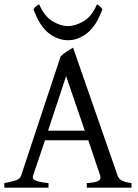

<svg xmlns="http://www.w3.org/2000/svg" viewBox="-20 -863 636 883"><path d="M187 -218 132 -55Q127 -39 145 -32Q163 -25 203 -21V0H0V-21Q33 -27 52.5 -33.5Q72 -40 77 -55L259 -604Q271 -616 287.5 -626.5Q304 -637 316 -644L521 -55Q526 -41 540 -33Q554 -25 585 -21V0H379V-21Q417 -23 431.5 -30.5Q446 -38 441 -55L386 -218ZM370 -262 284 -513 201 -262ZM294 -678Q246 -678 204.5 -710Q163 -742 134 -820Q140 -829 146 -834Q152 -839 160 -843Q185 -787 222 -765Q259 -743 292 -743Q326 -743 364 -765Q402 -787 426 -843Q441 -836 451 -820Q422 -742 380 -710Q338 -678 294 -678Z"/></svg>

Font: ChillKai
Style: Regular
Weight: 400
Designer: ChillType
Foundry: 寒蝉字型
Version: Version 2.000